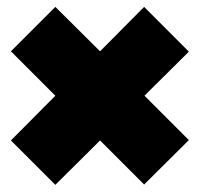

<svg xmlns="http://www.w3.org/2000/svg" viewBox="-20 -655 571 549"><path d="M138.2 -381.3 11.2 -508.3 138.2 -635.3 266.1 -508.3 392.1 -635.3 520 -507.3 393.1 -381.3 520 -254.4 392.1 -127.4 266.1 -253.4 138.2 -126.5 11.2 -253.4Z"/></svg>

Font: Rammetto One
Style: Regular
Weight: 400
Designer: Vernon Adams
Foundry: Vernon Adams
Version: Version 1.100; ttfautohint (v1.8.4.7-5d5b)